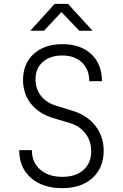

<svg xmlns="http://www.w3.org/2000/svg" viewBox="-20 -970 640 1000"><path d="M305 10Q202 10 141 -43.5Q80 -97 80 -188H146Q146 -125 189 -87Q232 -49 305 -49Q375 -49 415 -85Q455 -121 455 -183Q455 -235 426 -273.5Q397 -312 348 -328L254 -356Q181 -379 140.5 -430.5Q100 -482 100 -553Q100 -639 156 -689.5Q212 -740 306 -740Q400 -740 455.5 -688Q511 -636 511 -547H445Q445 -608 407 -644.5Q369 -681 305 -681Q241 -681 203 -647.5Q165 -614 165 -557Q165 -508 192.5 -472Q220 -436 268 -421L364 -391Q436 -368 478 -313Q520 -258 520 -185Q520 -96 461.5 -43Q403 10 305 10ZM138 -810 265 -950H334L462 -810H393L300 -907L209 -810Z"/></svg>

Font: Tiny ExtraLight
Style: Regular
Weight: 200
Monospace: yes
Designer: Philipp Nurullin, Konstantin Bulenkov
Foundry: JetBrains
Version: Version 2.251; ttfautohint (v1.8.4.7-5d5b)